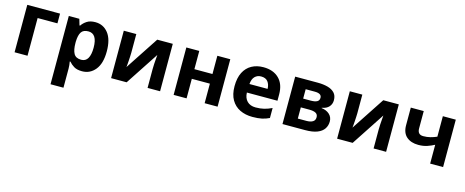

<svg xmlns="http://www.w3.org/2000/svg" viewBox="-41 -1225 5171 2135"><g transform="rotate(15 2544.5 -158.0)"><path d="M455 -546V-434H227V0H78V-546Z M860 -556Q952 -556 1009 -484.5Q1066 -413 1066 -274Q1066 -135 1007 -62.5Q948 10 856 10Q797 10 762 -11.5Q727 -33 705 -60H697Q705 -18 705 20V240H556V-546H677L698 -475H705Q727 -508 764 -532Q801 -556 860 -556ZM812 -437Q754 -437 730.5 -401Q707 -365 705 -291V-275Q705 -196 728.5 -153.5Q752 -111 814 -111Q865 -111 889.5 -153.5Q914 -196 914 -276Q914 -437 812 -437Z M1333 -330Q1333 -313 1331.5 -288Q1330 -263 1328.5 -237Q1327 -211 1325 -191Q1323 -171 1322 -163L1574 -546H1753V0H1609V-218Q1609 -245 1611 -277.5Q1613 -310 1615.5 -338.5Q1618 -367 1619 -382L1368 0H1189V-546H1333Z M2058 -546V-336H2266V-546H2415V0H2266V-225H2058V0H1909V-546Z M2796 -556Q2909 -556 2975 -491.5Q3041 -427 3041 -308V-236H2689Q2691 -173 2726.5 -137Q2762 -101 2825 -101Q2878 -101 2921 -111.5Q2964 -122 3010 -144V-29Q2970 -9 2925.5 0.5Q2881 10 2818 10Q2736 10 2673 -20.5Q2610 -51 2574 -113Q2538 -175 2538 -269Q2538 -365 2570.5 -428.5Q2603 -492 2661 -524Q2719 -556 2796 -556ZM2797 -450Q2754 -450 2725.5 -422Q2697 -394 2692 -335H2901Q2900 -385 2875 -417.5Q2850 -450 2797 -450Z M3646 -403Q3646 -359 3618.5 -328Q3591 -297 3537 -288V-284Q3594 -277 3628.5 -245Q3663 -213 3663 -163Q3663 -116 3638.5 -79Q3614 -42 3561 -21Q3508 0 3422 0H3162V-546H3422Q3486 -546 3536.5 -532.5Q3587 -519 3616.5 -488Q3646 -457 3646 -403ZM3495 -391Q3495 -441 3416 -441H3311V-333H3399Q3446 -333 3470.5 -346.5Q3495 -360 3495 -391ZM3509 -171Q3509 -203 3484 -217.5Q3459 -232 3409 -232H3311V-103H3412Q3454 -103 3481.5 -118.5Q3509 -134 3509 -171Z M3935 -330Q3935 -313 3933.5 -288Q3932 -263 3930.5 -237Q3929 -211 3927 -191Q3925 -171 3924 -163L4176 -546H4355V0H4211V-218Q4211 -245 4213 -277.5Q4215 -310 4217.5 -338.5Q4220 -367 4221 -382L3970 0H3791V-546H3935Z M4642 -346Q4642 -275 4708 -275Q4751 -275 4788 -284.5Q4825 -294 4862 -310V-546H5011V0H4862V-217Q4827 -198 4782 -182.5Q4737 -167 4680 -167Q4595 -167 4544 -211Q4493 -255 4493 -343V-546H4642Z"/></g></svg>

Font: RS Noto Sans
Style: Bold
Weight: 700
Designer: Monotype Design Team
Foundry: Monotype Imaging Inc.
Version: Version 3.10